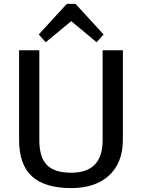

<svg xmlns="http://www.w3.org/2000/svg" viewBox="-20 -958 729 986"><path d="M346 8Q211 8 144.5 -52Q78 -112 78 -240V-700H182V-238Q182 -150 221 -110.5Q260 -71 346 -71Q507 -71 507 -238V-700H611V-240Q611 -179 592 -132.5Q573 -86 537.5 -54.5Q502 -23 453.5 -7.5Q405 8 346 8ZM179 -781 323 -938H368L512 -781L476 -741L319 -872H373L215 -741Z"/></svg>

Font: Pathway Extreme Medium
Style: Regular
Weight: 500
Designer: Eduardo Rodriguez Tunni
Foundry: Eduardo Rodriguez Tunni
Version: Version 1.001;gftools[0.9.26]